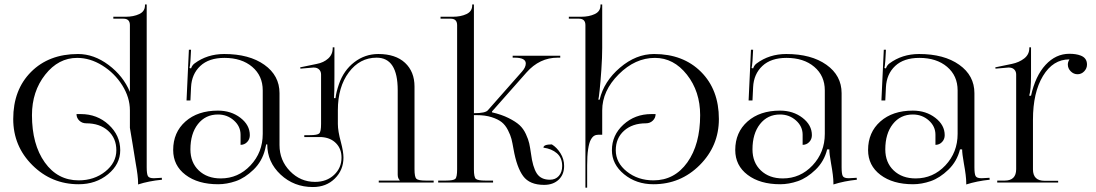

<svg xmlns="http://www.w3.org/2000/svg" viewBox="-20 -828 4972 871"><path d="M40 -288.1Q40 -420.9 121.1 -502Q202.1 -583 334 -583Q406.2 -583 472.7 -533.2Q539.1 -483.4 569.3 -411.1V-713.9Q569.3 -743.2 540 -743.2H494.1V-752H549.8Q585.9 -752 611.8 -764.2Q637.7 -776.4 637.7 -803.7V-807.6H645.5V-724.6V-69.3Q645.5 -39.1 650.9 -29.3Q656.2 -19.5 677.7 -19.5L697.3 -20.5L713.9 -21.5L714.8 -12.7Q654.3 -6.8 606.4 8.8V1Q606.4 -28.3 595.7 -86.9Q589.8 -120.1 582 -171.9Q573.2 -224.6 569.3 -248V-327.1Q569.3 -385.7 534.7 -440.9Q500 -496.1 444.3 -530.8Q388.7 -565.4 330.1 -565.4Q245.1 -565.4 185.1 -489.3Q125 -413.1 125 -305.7Q125 -172.9 183.1 -91.3Q241.2 -9.8 336.9 -9.8Q407.2 -9.8 457.5 -49.8Q507.8 -89.8 507.8 -146.5Q507.8 -201.2 470.2 -234.9Q432.6 -268.6 371.1 -268.6Q352.5 -268.6 339.8 -280.8Q327.1 -293 327.1 -310.5H346.7Q420.9 -310.5 473.1 -262.2Q525.4 -213.9 525.4 -146.5Q525.4 -83 470.2 -37.6Q415 7.8 336.9 7.8Q213.9 7.8 127 -78.6Q40 -165 40 -288.1Z M1171.9 -418Q1171.9 -484.4 1124 -524.9Q1076.2 -565.4 998 -565.4Q927.7 -565.4 888.7 -528.8Q849.6 -492.2 846.7 -432.6L843.8 -372.1H826.2L836.9 -602.5H846.7L843.8 -550.8Q841.8 -527.3 839.8 -519.5L846.7 -517.6Q851.6 -532.2 862.3 -540Q919.9 -583 997.1 -583Q1110.4 -583 1179.2 -534.2Q1248 -485.4 1248 -405.3V-169.9Q1248 -100.6 1295.4 -51.8Q1342.8 -2.9 1409.2 -2.9Q1461.9 -2.9 1495.6 -34.7Q1529.3 -66.4 1529.3 -113.3Q1529.3 -152.3 1504.9 -177.7Q1480.5 -203.1 1439.5 -206.1H1360.4V-214.8H1384.8Q1419.9 -214.8 1428.2 -222.7Q1436.5 -230.5 1436.5 -265.6V-490.2Q1436.5 -503.9 1427.7 -512.7Q1418.9 -521.5 1404.3 -521.5Q1402.3 -521.5 1400.4 -521.5L1342.8 -516.6L1341.8 -522.5L1417 -538.1Q1448.2 -543.9 1468.8 -562.5Q1489.3 -581.1 1489.3 -609.4V-613.3H1497.1V-485.4Q1497.1 -400.4 1495.1 -382.8H1502Q1504.9 -409.2 1517.6 -446.3Q1539.1 -508.8 1587.4 -545.9Q1635.7 -583 1696.3 -583Q1774.4 -583 1817.4 -543Q1860.4 -502.9 1860.4 -435.5V-60.5Q1860.4 -25.4 1868.7 -17.1Q1877 -8.8 1912.1 -8.8H1947.3V0H1698.2V-8.8H1793V-10.7Q1784.2 -19.5 1784.2 -36.1V-418.9Q1784.2 -566.4 1688.5 -566.4Q1612.3 -566.4 1562.5 -500Q1512.7 -433.6 1512.7 -328.1V-265.6Q1512.7 -233.4 1526.4 -183.6Q1538.1 -139.6 1538.1 -113.3Q1538.1 -56.6 1499 -18.1Q1460 20.5 1399.4 20.5Q1313.5 20.5 1252.9 -36.1Q1192.4 -92.8 1192.4 -172.9H1187.5L1182.6 -150.4Q1168.9 -95.7 1129.9 -58.1Q1090.8 -20.5 1049.8 -6.3Q1008.8 7.8 969.7 7.8Q877.9 7.8 821.8 -34.7Q765.6 -77.1 765.6 -147.5Q765.6 -227.5 821.3 -276.9Q877 -326.2 968.8 -326.2Q1028.3 -326.2 1070.8 -293.5Q1113.3 -260.7 1113.3 -214.8Q1113.3 -196.3 1101.1 -183.6Q1088.9 -170.9 1071.3 -170.9V-216.8Q1071.3 -254.9 1041 -281.7Q1010.7 -308.6 968.8 -308.6Q912.1 -308.6 877.9 -265.1Q843.8 -221.7 843.8 -150.4Q843.8 -90.8 881.8 -54.7Q919.9 -18.6 981.4 -18.6Q1060.5 -18.6 1116.2 -77.6Q1171.9 -136.7 1171.9 -220.7Z M1967.8 0V-8.8H2002Q2037.1 -8.8 2045.4 -16.6Q2053.7 -24.4 2053.7 -59.6V-713.9Q2053.7 -743.2 2024.4 -743.2H1978.5V-752H2034.2Q2070.3 -752 2096.2 -764.2Q2122.1 -776.4 2122.1 -803.7V-807.6H2129.9V-724.6V-314.5Q2182.6 -314.5 2193.4 -328.1L2347.7 -502.9Q2365.2 -522.5 2365.2 -540Q2365.2 -566.4 2314.5 -566.4H2305.7V-575.2H2521.5V-566.4H2509.8Q2427.7 -566.4 2368.2 -499L2211.9 -322.3V-318.4Q2254.9 -308.6 2287.1 -292.5Q2319.3 -276.4 2336.9 -260.3Q2354.5 -244.1 2365.7 -219.7Q2377 -195.3 2380.9 -177.2Q2384.8 -159.2 2388.7 -131.8Q2396.5 -70.3 2415 -41.5Q2433.6 -12.7 2474.6 -12.7Q2500 -12.7 2515.1 -29.8Q2530.3 -46.9 2530.3 -75.2Q2530.3 -112.3 2506.3 -132.8Q2482.4 -153.3 2445.3 -158.2Q2445.3 -172.9 2483.4 -172.9Q2505.9 -159.2 2522.5 -132.8Q2539.1 -106.4 2539.1 -75.2Q2539.1 -36.1 2514.2 -12.7Q2489.3 10.7 2448.2 10.7Q2382.8 10.7 2353.5 -28.8Q2324.2 -68.4 2309.6 -151.4Q2304.7 -179.7 2300.3 -197.3Q2295.9 -214.8 2284.2 -237.8Q2272.5 -260.7 2255.9 -273.9Q2239.3 -287.1 2210.4 -296.4Q2181.6 -305.7 2141.6 -305.7H2129.9V-59.6Q2129.9 -24.4 2138.7 -16.6Q2147.5 -8.8 2182.6 -8.8H2216.8V0Z M2711.9 -216.8H2694.3Q2683.6 -216.8 2675.3 -211.9Q2667 -207 2659.7 -193.4Q2652.3 -179.7 2647.9 -150.4Q2643.6 -121.1 2643.6 -78.1V23.4H2635.7V-104.5V-713.9Q2635.7 -743.2 2606.4 -743.2H2560.5V-752H2616.2Q2652.3 -752 2678.2 -764.2Q2704.1 -776.4 2704.1 -803.7V-807.6H2711.9V-724.6V-610.4Q2711.9 -568.4 2708 -511.2Q2704.1 -454.1 2700.2 -418Q2696.3 -381.8 2694.3 -376Q2697.3 -376 2700.2 -376Q2719.7 -459 2792.5 -521Q2865.2 -583 2947.3 -583Q3079.1 -583 3160.2 -502Q3241.2 -420.9 3241.2 -288.1Q3241.2 -166 3154.3 -79.1Q3067.4 7.8 2944.3 7.8Q2866.2 7.8 2811 -37.6Q2755.9 -83 2755.9 -146.5Q2755.9 -214.8 2808.1 -262.7Q2860.4 -310.5 2934.6 -310.5H2954.1Q2954.1 -293 2941.4 -280.8Q2928.7 -268.6 2910.2 -268.6Q2848.6 -268.6 2811 -234.9Q2773.4 -201.2 2773.4 -146.5Q2773.4 -89.8 2823.7 -49.8Q2874 -9.8 2944.3 -9.8Q3040 -9.8 3098.1 -91.3Q3156.2 -172.9 3156.2 -305.7Q3156.2 -413.1 3096.2 -489.3Q3036.1 -565.4 2951.2 -565.4Q2861.3 -565.4 2786.6 -490.7Q2711.9 -416 2711.9 -327.1Z M3721.7 -418Q3721.7 -484.4 3673.8 -524.9Q3626 -565.4 3547.9 -565.4Q3477.5 -565.4 3438.5 -528.8Q3399.4 -492.2 3396.5 -432.6L3393.6 -372.1H3376L3386.7 -602.5H3396.5L3393.6 -550.8Q3391.6 -527.3 3389.6 -519.5L3396.5 -517.6Q3401.4 -532.2 3412.1 -540Q3469.7 -583 3546.9 -583Q3660.2 -583 3729 -534.2Q3797.9 -485.4 3797.9 -405.3V-69.3Q3797.9 -39.1 3803.2 -29.3Q3808.6 -19.5 3830.1 -19.5L3849.6 -20.5L3866.2 -21.5L3867.2 -12.7Q3809.6 -6.8 3760.7 8.8V1Q3760.7 -28.3 3750 -86.9Q3742.2 -130.9 3742.2 -150.4H3732.4Q3718.8 -95.7 3679.7 -58.1Q3640.6 -20.5 3599.6 -6.3Q3558.6 7.8 3519.5 7.8Q3427.7 7.8 3371.6 -34.7Q3315.4 -77.1 3315.4 -147.5Q3315.4 -227.5 3371.1 -276.9Q3426.8 -326.2 3518.6 -326.2Q3578.1 -326.2 3620.6 -293.5Q3663.1 -260.7 3663.1 -214.8Q3663.1 -196.3 3650.9 -183.6Q3638.7 -170.9 3621.1 -170.9V-216.8Q3621.1 -254.9 3590.8 -281.7Q3560.5 -308.6 3518.6 -308.6Q3461.9 -308.6 3427.7 -265.1Q3393.6 -221.7 3393.6 -150.4Q3393.6 -90.8 3431.6 -54.7Q3469.7 -18.6 3531.2 -18.6Q3610.4 -18.6 3666 -77.6Q3721.7 -136.7 3721.7 -220.7Z M4324.2 -418Q4324.2 -484.4 4276.4 -524.9Q4228.5 -565.4 4150.4 -565.4Q4080.1 -565.4 4041 -528.8Q4002 -492.2 3999 -432.6L3996.1 -372.1H3978.5L3989.3 -602.5H3999L3996.1 -550.8Q3994.1 -527.3 3992.2 -519.5L3999 -517.6Q4003.9 -532.2 4014.6 -540Q4072.3 -583 4149.4 -583Q4262.7 -583 4331.5 -534.2Q4400.4 -485.4 4400.4 -405.3V-69.3Q4400.4 -39.1 4405.8 -29.3Q4411.1 -19.5 4432.6 -19.5L4452.1 -20.5L4468.8 -21.5L4469.7 -12.7Q4412.1 -6.8 4363.3 8.8V1Q4363.3 -28.3 4352.5 -86.9Q4344.7 -130.9 4344.7 -150.4H4335Q4321.3 -95.7 4282.2 -58.1Q4243.2 -20.5 4202.1 -6.3Q4161.1 7.8 4122.1 7.8Q4030.3 7.8 3974.1 -34.7Q3918 -77.1 3918 -147.5Q3918 -227.5 3973.6 -276.9Q4029.3 -326.2 4121.1 -326.2Q4180.7 -326.2 4223.1 -293.5Q4265.6 -260.7 4265.6 -214.8Q4265.6 -196.3 4253.4 -183.6Q4241.2 -170.9 4223.6 -170.9V-216.8Q4223.6 -254.9 4193.4 -281.7Q4163.1 -308.6 4121.1 -308.6Q4064.5 -308.6 4030.3 -265.1Q3996.1 -221.7 3996.1 -150.4Q3996.1 -90.8 4034.2 -54.7Q4072.3 -18.6 4133.8 -18.6Q4212.9 -18.6 4268.6 -77.6Q4324.2 -136.7 4324.2 -220.7Z M4589.8 -60.5V-490.2Q4589.8 -503.9 4581.1 -512.7Q4572.3 -521.5 4557.6 -521.5Q4555.7 -521.5 4553.7 -521.5L4496.1 -516.6L4495.1 -522.5L4570.3 -538.1Q4603.5 -544.9 4626.5 -563Q4649.4 -581.1 4649.4 -609.4V-613.3H4657.2V-485.4Q4657.2 -419.9 4649.4 -395.5V-393.6H4657.2Q4676.8 -483.4 4723.1 -533.7Q4769.5 -584 4831.1 -584Q4861.3 -584 4881.8 -576.2Q4911.1 -565.4 4911.1 -535.2Q4911.1 -517.6 4898.4 -504.4Q4885.7 -491.2 4868.2 -491.2Q4850.6 -491.2 4837.4 -504.4Q4824.2 -517.6 4824.2 -535.2Q4824.2 -546.9 4831.1 -557.6V-558.6Q4756.8 -558.6 4711.4 -483.4Q4666 -408.2 4666 -285.2V-59.6Q4666 -7.8 4718.8 -7.8H4780.3V0H4503.9V-8.8H4538.1Q4589.8 -8.8 4589.8 -60.5Z"/></svg>

Font: FoglihtenNo07
Style: Regular
Weight: 500
Designer: gluk (gluksza@wp.pl)
Foundry: gluk (gluksza@wp.pl)
Version: Version 0.871